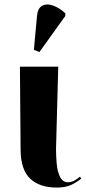

<svg xmlns="http://www.w3.org/2000/svg" viewBox="-20 -837 390 867"><path d="M236 10Q160 10 117 -29.5Q74 -69 73 -160L70 -536H243L233 -164Q233 -133 236 -98Q239 -63 251 -38.5Q263 -14 287 -14Q303 -14 316.5 -22Q330 -30 341 -39L347 -31Q330 -16 303.5 -3Q277 10 236 10ZM158 -602 133 -612 147 -764Q150 -800 170.5 -811Q191 -822 219.5 -812Q248 -802 275 -777V-765Z"/></svg>

Font: Noto Serif Display SemiCondensed ExtraBold
Style: Regular
Weight: 800
Width: 4
Designer: Monotype Design Team
Foundry: Monotype Imaging Inc.
Version: Version 2.009